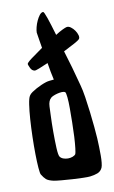

<svg xmlns="http://www.w3.org/2000/svg" viewBox="-82 -883 476 800"><g transform="rotate(-10 155.5 -483.0)"><path d="M188.5 -231.4Q190.4 -235.4 192.9 -255.4Q195.3 -275.4 196.8 -303.7Q198.2 -332 198.7 -364.3Q199.2 -396.5 199.2 -423.8Q199.2 -451.2 197.3 -470.2Q195.3 -489.3 192.4 -492.2Q187.5 -496.1 178.2 -495.6Q168.9 -495.1 159.2 -492.7Q149.4 -490.2 141.6 -486.8Q133.8 -483.4 130.9 -480.5Q118.2 -469.7 117.2 -445.3Q117.2 -438.5 115.7 -406.7Q114.3 -375 114.3 -338.4Q114.3 -301.8 115.7 -270.5Q117.2 -239.3 122.1 -232.4Q127 -225.6 136.2 -222.2Q145.5 -218.8 155.8 -218.8Q166 -218.8 175.3 -222.2Q184.6 -225.6 188.5 -231.4ZM286.1 -700.2Q283.2 -696.3 263.7 -685.5Q244.1 -674.8 216.8 -661.1Q227.5 -627 238.3 -588.9Q249 -550.8 259.8 -509.8Q265.6 -489.3 270.5 -457.5Q275.4 -425.8 279.3 -392.6Q283.2 -359.4 286.1 -329.1Q289.1 -298.8 290 -280.3Q291 -262.7 291.5 -243.7Q292 -224.6 292 -207.5Q292 -190.4 290.5 -176.8Q289.1 -163.1 286.1 -156.2Q279.3 -141.6 265.1 -136.2Q251 -130.9 233.4 -128.9Q224.6 -127.9 203.6 -128.4Q182.6 -128.9 158.7 -130.4Q134.8 -131.8 113.3 -133.8Q91.8 -135.7 81.1 -137.7Q58.6 -142.6 49.8 -150.4Q41 -158.2 32.2 -172.9Q29.3 -177.7 27.3 -202.1Q25.4 -226.6 24.9 -260.3Q24.4 -293.9 25.4 -333Q26.4 -372.1 28.8 -407.2Q31.2 -442.4 35.2 -468.8Q39.1 -495.1 44.9 -503.9Q48.8 -510.7 58.1 -517.1Q67.4 -523.4 78.1 -529.3Q88.9 -535.2 100.1 -540Q111.3 -544.9 121.1 -547.9Q127 -549.8 135.3 -550.8Q143.6 -551.8 154.3 -552.7Q150.4 -569.3 147 -587.4Q143.6 -605.5 140.6 -625Q118.2 -615.2 102.1 -608.9Q85.9 -602.5 82 -603.5Q71.3 -605.5 65.4 -617.2Q59.6 -628.9 58.6 -634.8Q57.6 -639.6 79.1 -655.8Q100.6 -671.9 128.9 -691.4Q126 -707 123.5 -724.1Q121.1 -741.2 118.2 -757.8Q118.2 -766.6 121.6 -780.3Q125 -793.9 130.9 -806.6Q136.7 -819.3 144 -828.6Q151.4 -837.9 159.2 -837.9Q163.1 -837.9 172.9 -809.6Q182.6 -781.2 196.3 -734.4Q212.9 -745.1 226.1 -751.5Q239.3 -757.8 244.1 -758.8Q252.9 -760.7 262.2 -753.9Q271.5 -747.1 278.3 -737.3Q285.2 -727.5 288.1 -716.8Q291 -706.1 286.1 -700.2Z"/></g></svg>

Font: Jolly Lodger
Style: Regular
Weight: 400
Designer: Stuart Sandler
Foundry: Font Diner, Inc
Version: Version 1.000